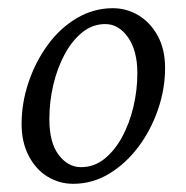

<svg xmlns="http://www.w3.org/2000/svg" viewBox="-20 -445 459 473"><path d="M160.2 7.8Q126 7.8 97.2 -9.8Q68.4 -27.3 50.8 -61Q33.2 -94.7 33.2 -139.6Q33.2 -191.4 50.3 -242.2Q67.4 -293 97.7 -334.5Q127.9 -376 169.4 -400.4Q210.9 -424.8 257.8 -424.8Q292 -424.8 321.3 -407.2Q350.6 -389.6 368.7 -356.4Q386.7 -323.2 386.7 -277.3Q386.7 -225.6 369.1 -174.8Q351.6 -124 320.8 -83Q290 -42 249 -17.1Q208 7.8 160.2 7.8ZM179.7 -33.2Q211.9 -33.2 237.3 -53.7Q262.7 -74.2 280.8 -107.4Q298.8 -140.6 308.6 -181.6Q318.4 -222.7 318.4 -264.6Q318.4 -320.3 295.4 -353Q272.5 -385.7 239.3 -385.7Q208 -385.7 182.6 -365.2Q157.2 -344.7 139.2 -311Q121.1 -277.3 111.3 -235.8Q101.6 -194.3 101.6 -151.4Q101.6 -93.8 124.5 -63.5Q147.5 -33.2 179.7 -33.2Z"/></svg>

Font: Crimson Pro Light
Style: Italic
Weight: 300
Italic angle: -12°
Designer: Jacques Le Bailly
Foundry: Baron von Fonthausen
Version: Version 1.003